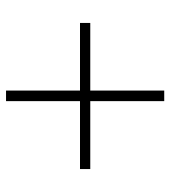

<svg xmlns="http://www.w3.org/2000/svg" viewBox="16 -580 564 636"><g transform="rotate(90 298.0 -262.0)"><path d="M280 -245H56V-279H280V-524H315V-279H540V-245H315V0H280Z"/></g></svg>

Font: Sarabun Thin
Style: Regular
Weight: 250
Designer: Suppakit Chalermlarp | Katatrad Co.,Ltd.
Foundry: Cadson Demak Co.,Ltd.
Version: Version 1.000; ttfautohint (v1.6)